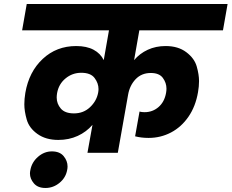

<svg xmlns="http://www.w3.org/2000/svg" viewBox="-20 -760 1152 955"><path d="M673 -609 647 -461Q675 -494 715 -512.5Q755 -531 804 -531Q866 -531 906.5 -500.5Q947 -470 958.5 -429.5Q970 -389 970 -357Q970 -330 965 -302Q953 -231 917.5 -179.5Q882 -128 830.5 -101Q779 -74 719 -74Q683 -74 652 -82L674 -205Q685 -202 699 -202Q739 -202 768.5 -227.5Q798 -253 806 -298Q808 -309 808 -319Q808 -348 790 -372.5Q772 -397 730 -397Q684 -397 654.5 -366Q625 -335 617 -288L566 0H415L440 -139Q410 -104 366.5 -84Q323 -64 270 -64Q208 -64 166.5 -93.5Q125 -123 113 -165Q101 -207 101 -241Q101 -268 106 -298Q124 -403 192.5 -467Q261 -531 359 -531Q411 -531 445.5 -512.5Q480 -494 496 -461L522 -609H90L113 -740H1112L1089 -609ZM348 -196Q395 -196 427.5 -226.5Q460 -257 468 -298Q470 -308 470 -317Q470 -346 450.5 -372Q431 -398 384 -398Q340 -398 306 -370Q272 -342 264 -297Q262 -285 262 -275Q262 -244 282.5 -220Q303 -196 348 -196ZM314 86Q307 124 276 149.5Q245 175 206 175Q168 175 148.5 152Q129 129 129 103Q129 95 131 86Q138 47 169 20Q200 -7 238 -7Q277 -7 296.5 16.5Q316 40 316 68Q316 77 314 86Z"/></svg>

Font: Fz Poppins
Style: Bold Italic
Weight: 700
Italic angle: -10°
Designer: Ninad Kale (Devanagari), Jonny Pinhorn (Latin)
Foundry: Indian Type Foundry
Version: Vit hóa bi Vntype.Com & FontZin.Com